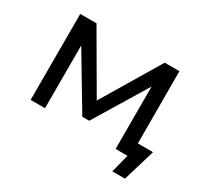

<svg xmlns="http://www.w3.org/2000/svg" viewBox="-132 -722 1094 1025"><g transform="rotate(30 414.5 -209.0)"><path d="M93 -529.9H193.1L420.4 -138.9H379.7L613.6 -529.9H704.3L705.1 0H616.7V-421.1L633 -411.7L419.6 -60H376.9L162.4 -418.6L181.6 -422.9V0H93ZM696.4 -25.1 755.6 0H616.7V-84.9H798.4L739.4 112.4H661.4Z"/></g></svg>

Font: iiserrat Thin
Style: Regular
Weight: 100
Designer: Akira Ohta
Foundry: Akira Ohta
Version: Version 1.200;Glyphs 3.3.1 (3343)